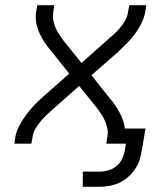

<svg xmlns="http://www.w3.org/2000/svg" viewBox="-20 -550 640 735"><path d="M297 165V107H362Q378 107 395 102Q412 97 426 85.5Q440 74 447.5 58Q455 42 458 25L462 0H387L391 -27Q394 -43 391 -58Q388 -73 382 -87Q376 -101 367.5 -113.5Q359 -126 350 -138L283 -221L185 -134Q172 -123 159.5 -111Q147 -99 136 -86Q125 -73 116 -58Q107 -43 105 -27L100 0H35L39 -27Q43 -48 54 -69Q65 -90 79 -109Q93 -128 109 -145Q125 -162 143 -178L245 -268L175 -356Q162 -371 151 -387.5Q140 -404 131.5 -422.5Q123 -441 119 -461.5Q115 -482 118 -504L123 -530H188L184 -504Q181 -487 184 -472Q187 -457 193 -443Q199 -429 207.5 -416.5Q216 -404 225 -392L292 -309L390 -396Q403 -407 416 -419Q429 -431 440 -444Q451 -457 459.5 -472Q468 -487 470 -504L475 -530H540L536 -504Q532 -482 521.5 -461Q511 -440 497 -421Q483 -402 466.5 -385Q450 -368 433 -352L330 -262L400 -174Q411 -162 420 -148.5Q429 -135 437 -120.5Q445 -106 450.5 -90.5Q456 -75 458 -58H537L523 25Q520 44 514 62.5Q508 81 497 97.5Q486 114 470.5 127.5Q455 141 437 149.5Q419 158 399.5 161.5Q380 165 362 165Z"/></svg>

Font: Iosevka Curly LtExObl
Style: Regular
Weight: 300
Width: 7
Italic angle: -9°
Monospace: yes
Designer: Belleve Invis
Foundry: Belleve Invis
Version: Version 11.1.0; ttfautohint (v1.8.3)